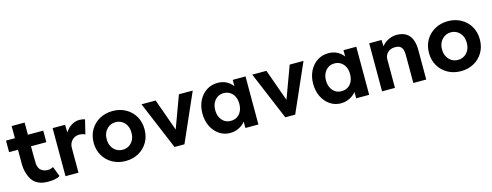

<svg xmlns="http://www.w3.org/2000/svg" viewBox="-23 -1347 5232 2041"><g transform="rotate(-15 2593.0 -326.5)"><path d="M216 -13Q162 -38 133.5 -101.5Q105 -165 103 -236V-402H5V-529H103V-663H246V-529H415V-402H246V-300Q246 -249 248 -208Q251 -181 261.5 -161Q272 -141 288 -131Q318 -112 353 -112Q384 -112 415 -128L457 -19Q439 -5 404.5 2Q370 9 334 9Q296 9 270 4.5Q244 0 216 -13Z M518 0V-529H655L660 -359L636 -394Q648 -435 675 -468.5Q702 -502 738.5 -521Q775 -540 815 -540Q832 -540 848 -537Q864 -534 875 -530L837 -374Q826 -380 808.5 -384.5Q791 -389 773 -389Q749 -389 728.5 -380.5Q708 -372 693 -356.5Q678 -341 669.5 -320Q661 -299 661 -274V0Z M899 -265Q899 -345 935.5 -407Q972 -469 1035.5 -504.5Q1099 -540 1180 -540Q1260 -540 1323.5 -504.5Q1387 -469 1423 -407Q1459 -345 1459 -265Q1459 -185 1423 -123Q1387 -61 1323.5 -25.5Q1260 10 1180 10Q1099 10 1035.5 -25.5Q972 -61 935.5 -123Q899 -185 899 -265ZM1315 -265Q1316 -309 1298.5 -343.5Q1281 -378 1250 -397.5Q1219 -417 1180 -417Q1140 -417 1109 -397Q1078 -377 1060 -343Q1042 -309 1043 -265Q1042 -222 1060 -187.5Q1078 -153 1109 -133.5Q1140 -114 1180 -114Q1219 -114 1250 -133.5Q1281 -153 1298.5 -187.5Q1316 -222 1315 -265Z M1718 0 1496 -529H1652L1778 -176L1908 -529H2060L1827 0Z M2096 -266Q2096 -346 2127.5 -408Q2159 -470 2213 -505Q2267 -540 2336 -540Q2375 -540 2407.5 -528.5Q2440 -517 2464.5 -497Q2489 -477 2506 -451Q2523 -425 2530 -395L2500 -400V-529H2641V0H2498V-127L2530 -130Q2522 -102 2504 -77Q2486 -52 2459.5 -32.5Q2433 -13 2400 -1.5Q2367 10 2330 10Q2264 10 2211 -26Q2158 -62 2127 -124Q2096 -186 2096 -266ZM2502 -266Q2502 -311 2485.5 -345Q2469 -379 2439 -398.5Q2409 -418 2369 -418Q2330 -418 2300.5 -398.5Q2271 -379 2254 -345Q2237 -311 2237 -266Q2237 -220 2254 -185.5Q2271 -151 2300.5 -132Q2330 -113 2369 -113Q2409 -113 2439 -132Q2469 -151 2485.5 -185.5Q2502 -220 2502 -266Z M2937 0 2715 -529H2871L2997 -176L3127 -529H3279L3046 0Z M3315 -266Q3315 -346 3346.5 -408Q3378 -470 3432 -505Q3486 -540 3555 -540Q3594 -540 3626.5 -528.5Q3659 -517 3683.5 -497Q3708 -477 3725 -451Q3742 -425 3749 -395L3719 -400V-529H3860V0H3717V-127L3749 -130Q3741 -102 3723 -77Q3705 -52 3678.5 -32.5Q3652 -13 3619 -1.5Q3586 10 3549 10Q3483 10 3430 -26Q3377 -62 3346 -124Q3315 -186 3315 -266ZM3721 -266Q3721 -311 3704.5 -345Q3688 -379 3658 -398.5Q3628 -418 3588 -418Q3549 -418 3519.5 -398.5Q3490 -379 3473 -345Q3456 -311 3456 -266Q3456 -220 3473 -185.5Q3490 -151 3519.5 -132Q3549 -113 3588 -113Q3628 -113 3658 -132Q3688 -151 3704.5 -185.5Q3721 -220 3721 -266Z M4002 -529H4138L4142 -421L4114 -409Q4125 -445 4153.5 -474.5Q4182 -504 4222 -522Q4262 -540 4306 -540Q4366 -540 4406.5 -516Q4447 -492 4467.5 -443.5Q4488 -395 4488 -324V0H4346V-313Q4346 -349 4336 -373Q4326 -397 4305.5 -408Q4285 -419 4255 -418Q4231 -418 4210.5 -410.5Q4190 -403 4175.5 -389Q4161 -375 4152.5 -357Q4144 -339 4144 -318V0H4074Q4051 0 4033 0Q4015 0 4002 0Z M4589 -265Q4589 -345 4625.5 -407Q4662 -469 4725.5 -504.5Q4789 -540 4870 -540Q4950 -540 5013.5 -504.5Q5077 -469 5113 -407Q5149 -345 5149 -265Q5149 -185 5113 -123Q5077 -61 5013.5 -25.5Q4950 10 4870 10Q4789 10 4725.5 -25.5Q4662 -61 4625.5 -123Q4589 -185 4589 -265ZM5005 -265Q5006 -309 4988.5 -343.5Q4971 -378 4940 -397.5Q4909 -417 4870 -417Q4830 -417 4799 -397Q4768 -377 4750 -343Q4732 -309 4733 -265Q4732 -222 4750 -187.5Q4768 -153 4799 -133.5Q4830 -114 4870 -114Q4909 -114 4940 -133.5Q4971 -153 4988.5 -187.5Q5006 -222 5005 -265Z"/></g></svg>

Font: Mach SemiBold
Style: Regular
Weight: 600
Version: Version 1.002